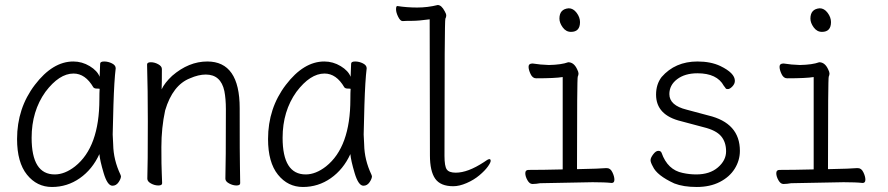

<svg xmlns="http://www.w3.org/2000/svg" viewBox="-20 -729 3540 765"><path d="M187 16Q127 16 87.5 -33Q48 -82 48 -175Q48 -298 119 -391Q190 -484 272 -484Q307 -484 337.5 -465.5Q368 -447 377 -423L379 -475Q379 -484 395 -484Q411 -484 426 -476.5Q441 -469 441 -457Q435 -408 432 -311Q429 -214 429 -193L431 -153Q432 -92 460 -33L462 -27Q462 -17 452.5 -3Q443 11 428 11Q408 11 393 -39.5Q378 -90 376 -115Q348 -54 298 -19Q248 16 187 16ZM198 -34Q238 -34 279 -66Q376 -143 376 -334Q376 -361 377 -375Q377 -376 366.5 -376Q356 -376 352 -381Q320 -436 273 -436Q216 -436 161 -363Q106 -286 106 -180Q106 -34 198 -34Z M611 10Q596 10 581.5 2Q567 -6 567 -17Q569 -69 569 -246Q569 -373 566 -472Q566 -481 581 -481Q596 -481 610.5 -473Q625 -465 625 -454Q625 -392 624 -373Q636 -399 666 -427Q732 -484 806 -484Q935 -484 935 -298Q935 -99 936 -66.5Q937 -34 937 1Q937 10 922 10Q908 10 893 2Q878 -6 878 -17Q880 -79 880 -294Q880 -335 874 -366Q860 -432 800 -432Q771 -432 737 -417Q668 -390 638 -289Q623 -220 623 -143Q623 -65 624.5 -39.5Q626 -14 626 1Q626 10 611 10Z M1187 16Q1127 16 1087.5 -33Q1048 -82 1048 -175Q1048 -298 1119 -391Q1190 -484 1272 -484Q1307 -484 1337.5 -465.5Q1368 -447 1377 -423L1379 -475Q1379 -484 1395 -484Q1411 -484 1426 -476.5Q1441 -469 1441 -457Q1435 -408 1432 -311Q1429 -214 1429 -193L1431 -153Q1432 -92 1460 -33L1462 -27Q1462 -17 1452.5 -3Q1443 11 1428 11Q1408 11 1393 -39.5Q1378 -90 1376 -115Q1348 -54 1298 -19Q1248 16 1187 16ZM1198 -34Q1238 -34 1279 -66Q1376 -143 1376 -334Q1376 -361 1377 -375Q1377 -376 1366.5 -376Q1356 -376 1352 -381Q1320 -436 1273 -436Q1216 -436 1161 -363Q1106 -286 1106 -180Q1106 -34 1198 -34Z M1786 13Q1735 13 1714 -17Q1693 -47 1693 -110L1692 -652Q1648 -646 1623 -646Q1598 -646 1584 -645Q1575 -645 1566.5 -662Q1558 -679 1558 -692Q1558 -705 1563 -705Q1601 -699 1642 -699Q1684 -699 1724 -709Q1739 -709 1752 -684Q1758 -674 1758 -667Q1758 -661 1754.5 -654.5Q1751 -648 1751 -108Q1751 -67 1760 -54Q1769 -41 1796 -41Q1844 -41 1908 -83Q1924 -95 1930 -95Q1935 -95 1935 -88Q1935 -81 1923.5 -65Q1912 -49 1890 -30.5Q1868 -12 1839 0.5Q1810 13 1786 13Z M2101 4Q2090 4 2081.5 -11Q2073 -26 2073 -39Q2073 -52 2086 -52Q2141 -52 2222 -54V-422Q2191 -417 2116 -417Q2102 -417 2094 -434Q2086 -451 2086 -463Q2086 -476 2102 -476Q2133 -471 2167 -470Q2217 -471 2244 -481Q2267 -481 2280 -452Q2285 -442 2285 -436Q2285 -430 2282 -423.5Q2279 -417 2279 -55Q2375 -57 2391 -59H2399Q2412 -59 2420 -42.5Q2428 -26 2428 -13Q2428 0 2417 0Q2391 -3 2341 -3L2132 1Q2115 4 2103 4ZM2255 -602Q2235 -602 2222 -620Q2209 -638 2209 -655Q2209 -693 2246 -696Q2264 -696 2277.5 -678Q2291 -660 2291 -641Q2291 -602 2255 -602Z M2756 16Q2703 16 2667 2Q2597 -30 2581 -66Q2572 -82 2572 -91Q2572 -100 2582.5 -114Q2593 -128 2603 -128Q2613 -128 2616 -120Q2640 -52 2700 -40Q2727 -34 2754 -34Q2808 -34 2840.5 -62Q2873 -90 2873 -126Q2873 -163 2853 -186.5Q2833 -210 2784 -222L2694 -246Q2594 -270 2594 -352Q2594 -393 2616 -422Q2670 -484 2759 -484Q2812 -484 2850 -466Q2908 -438 2908 -407Q2908 -395 2898 -384.5Q2888 -374 2880 -374Q2873 -374 2871.5 -377Q2870 -380 2868 -382Q2866 -384 2864 -387Q2837 -437 2759 -437Q2709 -437 2678 -413.5Q2647 -390 2647 -354Q2647 -309 2716 -292L2802 -269Q2928 -239 2928 -128Q2928 -90 2907.5 -57Q2887 -24 2848 -4Q2809 16 2756 16Z M3101 4Q3090 4 3081.5 -11Q3073 -26 3073 -39Q3073 -52 3086 -52Q3141 -52 3222 -54V-422Q3191 -417 3116 -417Q3102 -417 3094 -434Q3086 -451 3086 -463Q3086 -476 3102 -476Q3133 -471 3167 -470Q3217 -471 3244 -481Q3267 -481 3280 -452Q3285 -442 3285 -436Q3285 -430 3282 -423.5Q3279 -417 3279 -55Q3375 -57 3391 -59H3399Q3412 -59 3420 -42.5Q3428 -26 3428 -13Q3428 0 3417 0Q3391 -3 3341 -3L3132 1Q3115 4 3103 4ZM3255 -602Q3235 -602 3222 -620Q3209 -638 3209 -655Q3209 -693 3246 -696Q3264 -696 3277.5 -678Q3291 -660 3291 -641Q3291 -602 3255 -602Z"/></svg>

Font: LXGW WenKai Mono TC Light
Style: Regular
Weight: 300
Designer: LXGW / Fontworks Inc.
Foundry: LXGW / Fontworks Inc.
Version: Version 1.330